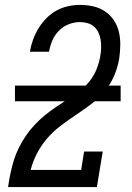

<svg xmlns="http://www.w3.org/2000/svg" viewBox="-20 -763 540 783"><path d="M13 0V-1Q17 -28 22.5 -55Q28 -82 36 -108Q44 -134 56.5 -159.5Q69 -185 85 -208.5Q101 -232 120.5 -253Q140 -274 162.5 -292.5Q185 -311 209 -327Q233 -343 257 -358.5Q281 -374 304 -391.5Q327 -409 345 -431.5Q363 -454 373.5 -480Q384 -506 389 -534Q389 -534 389 -534.5Q389 -535 389 -535Q392 -551 392.5 -567.5Q393 -584 390.5 -600Q388 -616 381.5 -630Q375 -644 364 -654Q353 -664 337.5 -668.5Q322 -673 306 -673Q283 -673 260 -664Q237 -655 220 -637.5Q203 -620 193.5 -598Q184 -576 180 -552H102Q106 -577 114.5 -600.5Q123 -624 136.5 -646.5Q150 -669 168.5 -688Q187 -707 209.5 -719.5Q232 -732 257 -737.5Q282 -743 306 -743Q334 -743 360.5 -737Q387 -731 408.5 -716.5Q430 -702 444.5 -680Q459 -658 465 -632.5Q471 -607 470.5 -579Q470 -551 466 -523Q460 -488 445.5 -454Q431 -420 407 -391Q383 -362 352.5 -339Q322 -316 290.5 -295Q259 -274 228.5 -251Q198 -228 173.5 -200Q149 -172 131.5 -138.5Q114 -105 105 -70H311L323 -145H399L375 0ZM41 -350V-414H472V-350Z"/></svg>

Font: Iosevka Slab Oblique
Style: Regular
Weight: 400
Italic angle: -9°
Monospace: yes
Designer: Belleve Invis
Foundry: Belleve Invis
Version: Version 11.1.1; ttfautohint (v1.8.3)